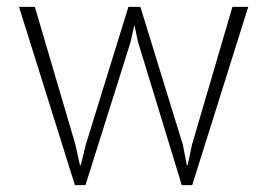

<svg xmlns="http://www.w3.org/2000/svg" viewBox="-20 -537 775 557"><path d="M510.3 -117.7 522 -58.1H524.4L537.1 -117.7L654.3 -517.1H700.2L537.6 0H507.3L379.9 -417L370.6 -461.9H369.1L358.9 -415.5L228 0H197.3L35.2 -517.1H81.1L198.7 -117.7L211.9 -58.1H214.4L229 -117.7L352.5 -517.1H387.2Z"/></svg>

Font: Ufes Sans Thin
Style: Regular
Weight: 100
Designer: Ricardo Esteves & Thais Bronze
Foundry: ProDesignUfes - Ricardo Esteves, Thais Bronze (This is a derivative work, based on Roboto family, by Christian Robertson
Version: Version 2.0